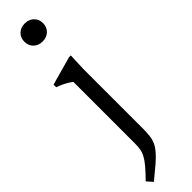

<svg xmlns="http://www.w3.org/2000/svg" viewBox="-336 -688 920 920"><g transform="rotate(-45 123.5 -228.0)"><path d="M128 -593Q100 -593 82.5 -610.2Q65 -627.5 65 -654Q65 -680.5 82.5 -697.8Q100 -715 128 -715Q156 -715 173.8 -697.8Q191.5 -680.5 191.5 -654Q191.5 -627.5 173.8 -610.2Q156 -593 128 -593ZM95 -351.5Q89.5 -357 77.2 -364.5Q65 -372 49.5 -379.5Q34 -387 18.5 -392V-410L164 -450.5H176L172.5 -364V41Q172.5 69.5 170 90Q167.5 110.5 159.8 128Q152 145.5 136.5 163.8Q121 182 94.8 204.8Q68.5 227.5 29 259.5L3 230Q34 198.5 52.5 176.5Q71 154.5 80.2 137.2Q89.5 120 92.2 103.2Q95 86.5 95 64.5Z"/></g></svg>

Font: Newsreader 16pt 16pt
Style: Regular
Weight: 400
Version: Version 1.003